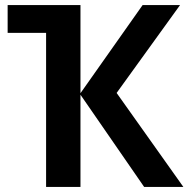

<svg xmlns="http://www.w3.org/2000/svg" viewBox="-20 -734 740 754"><path d="M687 -714 438 -369 700 0H546L296 -362V0H161V-605H10V-714H296V-368L540 -714Z"/></svg>

Font: Noto Sans Display SemiBold
Style: Regular
Weight: 600
Designer: Monotype Design Team
Foundry: Monotype Imaging Inc.
Version: Version 2.003